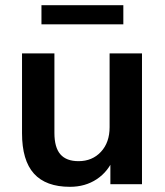

<svg xmlns="http://www.w3.org/2000/svg" viewBox="-20 -711 636 741"><path d="M250 10Q157 10 111 -41Q65 -92 65 -197V-505H190V-198Q190 -142 213 -115.5Q236 -89 283 -89Q336 -89 369.5 -125Q403 -161 403 -220V-505H528V0H406V-103H420Q398 -49 353.5 -19.5Q309 10 250 10ZM140 -617V-691H456V-617Z"/></svg>

Font: Mulish ExtraLight
Style: Bold
Weight: 700
Version: Version 3.603